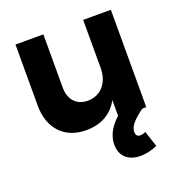

<svg xmlns="http://www.w3.org/2000/svg" viewBox="-137 -653 933 997"><g transform="rotate(-20 330.0 -155.0)"><path d="M563 0H585V-538H432V-272C432 -194 387 -136 313 -135C251 -135 212 -176 212 -244V-538H58V-200C58 -73 133 6 252 6C333 6 395 -27 432 -95V-8C382 37 362 83 362 127C362 189 403 228 472 228C502 228 535 220 565 207L536 119C526 125 514 127 506 127C492 127 482 119 482 100C482 69 509 39 563 0Z"/></g></svg>

Font: Juman SemiBold
Style: Regular
Weight: 600
Designer: Bandar Raffah (Arabic) Julieta Ulanovsky (Latin)
Foundry: Caramella
Version: Version 5.022;PS 005.022;hotconv 1.0.88;makeotf.lib2.5.64775